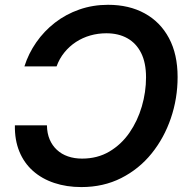

<svg xmlns="http://www.w3.org/2000/svg" viewBox="-20 -757 775 787"><path d="M422.9 -737.3Q509.3 -737.3 573.2 -702.1Q637.2 -667 672.6 -600.8Q708 -534.7 708 -441.4Q708 -353.5 680.4 -272.5Q652.8 -191.4 601.3 -127.7Q549.8 -64 476.8 -27.1Q403.8 9.8 313.5 9.8Q252.9 9.8 202.4 -7.1Q151.9 -23.9 115.2 -56.4Q78.6 -88.9 59.3 -136Q40 -183.1 41 -243.2H172.4Q172.9 -210.4 183.6 -185.3Q194.3 -160.2 213.4 -142.6Q232.4 -125 258.5 -116Q284.7 -106.9 316.4 -106.9Q379.4 -106.9 428.2 -135.7Q477.1 -164.6 510.5 -212.9Q543.9 -261.2 561.3 -320.6Q578.6 -379.9 578.6 -439.9Q578.6 -499.5 558.6 -539.6Q538.6 -579.6 502.2 -600.1Q465.8 -620.6 416 -620.6Q381.8 -620.6 350.1 -611.6Q318.4 -602.5 291.5 -585Q264.6 -567.4 244.1 -542.2Q223.6 -517.1 211.9 -484.9H80.1Q96.7 -537.6 128.7 -583.5Q160.6 -629.4 205.3 -664.1Q250 -698.7 305.2 -718Q360.4 -737.3 422.9 -737.3Z"/></svg>

Font: Inter 16pt SemiBold
Style: Italic
Weight: 600
Italic angle: -9.3988°
Version: Version 4.001;git-66647c0bb